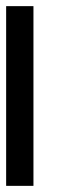

<svg xmlns="http://www.w3.org/2000/svg" viewBox="-20 -605 208 625"><path d="M0 0V-585H88.9V0Z"/></svg>

Font: Favorite Color
Style: Regular
Weight: 400
Designer: Bryce Wilner
Version: Version 1.000;PS 1.0;hotconv 16.6.51;makeotf.lib2.5.65220 DE